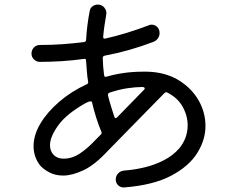

<svg xmlns="http://www.w3.org/2000/svg" viewBox="-20 -791 1040 841"><path d="M645 -476Q717 -470 770 -435Q823 -400 851.5 -348.5Q880 -297 880 -239Q880 -178 843.5 -120Q807 -62 729 -21Q651 20 524 30Q509 31 498 21Q487 11 487 -5Q487 -21 498 -32Q509 -43 524 -44Q568 -47 613.5 -58Q659 -69 698.5 -89.5Q738 -110 765 -141Q802 -186 802 -242Q802 -284 780 -323.5Q758 -363 712 -386Q711 -387 708 -387Q704 -387 700 -383L454 -132Q396 -69 346 -45.5Q296 -22 257 -22Q222 -22 196 -36Q170 -50 156 -66Q141 -85 134 -106.5Q127 -128 127 -150Q127 -199 156.5 -249Q186 -299 238.5 -344.5Q291 -390 360 -422Q368 -425 366 -433Q362 -456 360.5 -479Q359 -502 357 -525Q357 -535 348 -533Q298 -526 249 -523Q200 -520 154 -520Q140 -520 129 -530.5Q118 -541 118 -556Q118 -572 128.5 -583Q139 -594 155 -594Q208 -594 255.5 -597.5Q303 -601 349 -607Q357 -609 357 -616Q359 -649 363 -681Q367 -713 373 -743Q375 -756 385.5 -763.5Q396 -771 408 -771Q427 -771 438 -756.5Q449 -742 445 -725Q441 -702 437.5 -678Q434 -654 432 -631V-629Q432 -620 441 -622Q534 -643 631 -680Q637 -683 644 -683Q658 -683 668.5 -673Q679 -663 679 -646Q679 -634 672 -623.5Q665 -613 653 -608Q549 -568 438 -547Q430 -545 430 -537Q431 -499 436 -461Q438 -452 446 -455Q484 -466 523.5 -471.5Q563 -477 604 -477Q615 -477 625 -477Q635 -477 645 -476ZM481 -279Q485 -269 493 -277L611 -398Q614 -401 614 -404Q614 -408 606 -410Q575 -410 538 -404.5Q501 -399 459 -385Q452 -382 453 -373Q459 -348 466.5 -324.5Q474 -301 481 -279ZM259 -96Q296 -96 330.5 -119Q365 -142 403 -183L422 -202Q427 -207 424 -214Q411 -245 401 -277Q391 -309 383 -343Q383 -347 377 -347Q369 -347 356 -340Q272 -293 235.5 -242.5Q199 -192 199 -155Q199 -129 215 -112.5Q231 -96 259 -96Z"/></svg>

Font: Kiwi Maru
Style: Regular
Weight: 400
Designer: Hiroki-Chan
Version: Version 1.100